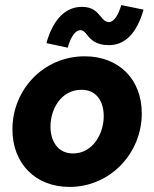

<svg xmlns="http://www.w3.org/2000/svg" viewBox="-20 -726 609 757"><path d="M254 11C414 11 539 -121 539 -279C539 -413 449 -504 314 -504C152 -504 29 -373 29 -216C29 -81 120 11 254 11ZM163 -556 247 -538C258 -578 276 -607 297 -607C308 -607 315 -599 323 -589C337 -571 357 -548 409 -548C470 -548 518 -590 546 -688L458 -706C447 -667 429 -639 410 -639C395 -639 387 -649 377 -661C363 -678 346 -699 303 -699C241 -699 190 -653 163 -556ZM179 -227C179 -296 221 -372 301 -372C363 -372 389 -323 389 -268C389 -199 346 -121 268 -121C206 -121 179 -172 179 -227Z"/></svg>

Font: HK Grotesk Black
Style: Italic
Weight: 900
Italic angle: -16°
Designer: Alfredo Marco Pradil
Foundry: Hanken Design Co.
Version: Version 3.001;FEAKit 1.0